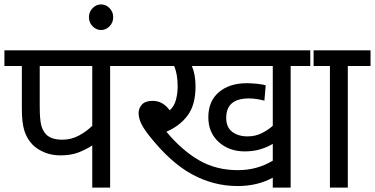

<svg xmlns="http://www.w3.org/2000/svg" viewBox="-20 -850 1699 870"><path d="M479 0V-551H583V-622H0V-551H79V-358Q79 -294 90.5 -257.5Q102 -221 128 -194Q149 -173 181.5 -159.5Q214 -146 254 -146Q301 -146 335 -159Q369 -172 398 -191V0ZM263 -217Q213 -217 190 -240Q174 -256 167 -282Q160 -308 160 -369V-551H398V-280Q373 -255 338 -236Q303 -217 263 -217Z M383 -772Q383 -748 399.5 -731Q416 -714 438 -714Q460 -714 476.5 -731Q493 -748 493 -772Q493 -796 476.5 -813Q460 -830 438 -830Q416 -830 399.5 -813Q383 -796 383 -772Z M1058 -79Q959 -79 881.5 -124Q804 -169 734 -253Q796 -280 831 -328Q866 -376 866 -458Q866 -514 849 -551H1216V-280Q1195 -261 1166 -246.5Q1137 -232 1102 -232Q1060 -232 1032.5 -252.5Q1005 -273 1005 -316Q1005 -404 1108 -404Q1126 -404 1144.5 -401Q1163 -398 1178 -394L1184 -463Q1170 -468 1143 -470.5Q1116 -473 1099 -473Q1020 -473 972 -432.5Q924 -392 924 -319Q924 -249 971 -206.5Q1018 -164 1089 -164Q1129 -164 1161 -174Q1193 -184 1216 -198V-122Q1145 -79 1058 -79ZM1297 0V-551H1401V-622H568V-551H769Q785 -515 785 -458Q785 -428 777.5 -398.5Q770 -369 749 -350Q718 -393 672 -393Q638 -393 623 -376Q608 -359 608 -338Q608 -319 617 -296.5Q626 -274 653 -239Q751 -114 849.5 -60.5Q948 -7 1056 -7Q1147 -7 1216 -45V0Z M1556 -551V0H1475V-551H1386V-622H1659V-551Z"/></svg>

Font: Noto Sans Devanagari
Style: Regular
Weight: 400
Designer: Jelle Bosma - Monotype Design Team
Foundry: Monotype Imaging Inc.
Version: Version 1.901